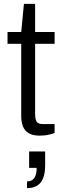

<svg xmlns="http://www.w3.org/2000/svg" viewBox="-20 -692 329 995"><path d="M186 11Q150 11 128.5 -2Q107 -15 98.5 -38Q90 -61 90 -89V-465H19V-526H90L104 -672H162V-526H263V-465H162V-102Q162 -75 169.5 -62Q177 -49 203 -49H263V-3Q253 1 239.5 4.5Q226 8 212 9.5Q198 11 186 11ZM120 283V248Q146 248 158 230Q170 212 170 178H131V93H214V165Q214 206 203 232.5Q192 259 171 271Q150 283 120 283Z"/></svg>

Font: Archivo SemiBold Light
Style: Regular
Weight: 300
Version: Version 2.001